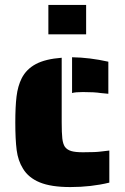

<svg xmlns="http://www.w3.org/2000/svg" viewBox="-20 -750 505 778"><path d="M388 -373Q363 -377 316 -377Q285 -377 272 -373V-518Q343 -517 419 -500V-370ZM73 -67Q53 -99 47.5 -142Q42 -185 42 -254Q42 -317 47 -359Q52 -401 68 -433Q87 -470 125.5 -490.5Q164 -511 230 -516V-255Q230 -211 232.5 -189Q235 -167 243 -155Q252 -143 268.5 -138Q285 -133 316 -133Q369 -133 389 -136L423 -140V-10Q349 8 265 8Q187 8 141 -11Q95 -30 73 -67ZM176 -730H329V-611H176Z"/></svg>

Font: Saira Stencil
Style: Regular
Weight: 400
Designer: Hector Gatti with collaboration of the Omnibus-Type team
Foundry: Omnibus-Type
Version: Version 1.003